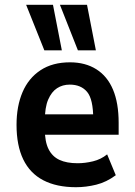

<svg xmlns="http://www.w3.org/2000/svg" viewBox="-20 -771 564 801"><path d="M297 10Q216 10 160.5 -19Q105 -48 77 -106Q49 -164 49 -250Q49 -328 74 -386.5Q99 -445 149 -478Q199 -511 272 -511Q336 -511 382 -482Q428 -453 451.5 -397Q475 -341 475 -259V-209H149V-294H382L369 -274Q369 -357 343.5 -387.5Q318 -418 271 -418Q241 -418 218 -403Q195 -388 181 -355.5Q167 -323 167 -267V-232Q167 -180 182.5 -149Q198 -118 228 -104Q258 -90 304 -90Q335 -90 368 -98Q401 -106 427 -127L463 -40Q424 -11 381.5 -0.5Q339 10 297 10ZM305 -561 230 -751H343L380 -561ZM165 -561 89 -751H201L238 -561Z"/></svg>

Font: Nunito Sans 7pt Condensed
Style: Bold
Weight: 700
Width: 3
Designer: Vernon Adams
Foundry: Vernon Adams
Version: Version 3.101;gftools[0.9.27]